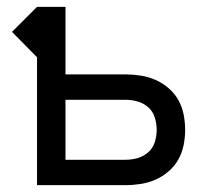

<svg xmlns="http://www.w3.org/2000/svg" viewBox="-20 -540 640 560"><path d="M88 0V-373L15 -447L88 -520H171V-323H346Q368 -323 390.5 -319.5Q413 -316 433.5 -307Q454 -298 471.5 -283Q489 -268 500 -248.5Q511 -229 515.5 -206.5Q520 -184 520 -161Q520 -139 515.5 -116.5Q511 -94 500 -74.5Q489 -55 471.5 -40Q454 -25 433.5 -16Q413 -7 390.5 -3.5Q368 0 346 0ZM346 -74Q364 -74 381.5 -79Q399 -84 412.5 -96Q426 -108 431.5 -125.5Q437 -143 437 -161Q437 -179 431.5 -197Q426 -215 412.5 -227Q399 -239 381.5 -244Q364 -249 346 -249H171V-74Z"/></svg>

Font: Zed Mono Extended
Style: Regular
Weight: 400
Width: 7
Monospace: yes
Designer: Belleve Invis
Foundry: Belleve Invis
Version: Version 1.0.0; ttfautohint (v1.8.4)